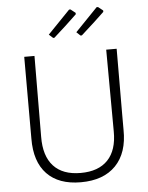

<svg xmlns="http://www.w3.org/2000/svg" viewBox="-58 -900 735 952"><g transform="rotate(-5 309.5 -424.0)"><path d="M348 -738Q446 -839 459 -853H466L490 -834V-827Q452 -790 374 -720H367ZM211 -738Q309 -839 322 -853H329L353 -834V-827Q297 -773 237 -720H231ZM540 -639 539 -313V-236Q541 -121 480 -58Q419 5 306 5Q196 5 137.5 -56Q79 -117 80 -232V-639H131L129 -237Q128 -141 174 -91Q220 -41 309 -41Q398 -41 444.5 -90Q491 -139 490 -232L488 -639Z"/></g></svg>

Font: Alegreya Sans Light
Style: Regular
Weight: 300
Designer: Juan Pablo del Peral
Foundry: Huerta Tipografica
Version: Version 2.007